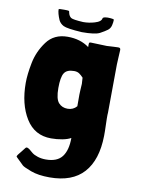

<svg xmlns="http://www.w3.org/2000/svg" viewBox="-96 -794 745 1018"><g transform="rotate(10 276.5 -285.5)"><path d="M56 85Q50 79 53 77Q55 72 60 66L73 50Q78 43 91 27Q94 24 98 24Q102 24 109 28.5Q116 33 121 38Q122 39 132.5 47.5Q143 56 163 62.5Q183 69 207 69Q268 69 294.5 34Q321 -1 321 -67Q304 -57 275 -51.5Q246 -46 215 -46Q126 -46 79 -122Q32 -198 32 -313Q32 -358 44.5 -421.5Q57 -485 96.5 -538.5Q136 -592 209 -592Q278 -592 325 -557V-564V-570Q325 -577 326.5 -580Q328 -583 334 -583L421 -580L456 -582L480 -583H484Q489 -583 492 -580.5Q495 -578 495 -571L493 -534L491 -492L489 -232Q487 -218 490 -133V-108Q488 22 426.5 90.5Q365 159 243 159Q182 159 142 144Q102 129 93.5 121.5Q85 114 56 85ZM323 -238V-302L324 -326L326 -359L324 -392Q313 -404 302 -411.5Q291 -419 274 -419Q235 -419 221 -396.5Q207 -374 207 -316Q207 -257 225.5 -236.5Q244 -216 274 -216Q304 -216 323 -238ZM178 -644Q159 -654 151 -671Q136 -706 136 -727Q136 -729 142.5 -729.5Q149 -730 165 -730Q186 -730 190 -728.5Q194 -727 194 -720Q198 -701 210 -693Q221 -686 276 -683Q307 -683 337 -692Q372 -702 374 -722Q378 -728 401 -729Q434 -728 434 -723Q434 -710 430 -693Q426 -676 413 -666Q400 -656 374 -642Q349 -629 278 -629Q197 -634 178 -644Z"/></g></svg>

Font: Barriecito
Style: Regular
Weight: 400
Designer: Pablo Cosgaya & Sergio Jiménez
Foundry: Pablo Cosgaya & Sergio Jiménez
Version: Version 1.001